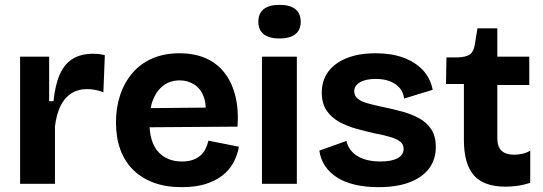

<svg xmlns="http://www.w3.org/2000/svg" viewBox="-20 -759 2242 793"><path d="M63 0V-257V-525H183V-341H201Q208 -410 227.5 -453Q247 -496 281 -516.5Q315 -537 365 -537Q375 -537 386.5 -536Q398 -535 413 -531L407 -378Q390 -385 372 -388Q354 -391 340 -391Q302 -391 274 -373Q246 -355 229.5 -320.5Q213 -286 207 -237V0Z M731 14Q665 14 615 -4.5Q565 -23 530 -57.5Q495 -92 477 -141.5Q459 -191 459 -253Q459 -315 476.5 -367Q494 -419 527.5 -458Q561 -497 610 -518Q659 -539 721 -539Q782 -539 828.5 -519Q875 -499 906 -460Q937 -421 951.5 -365Q966 -309 961 -236L552 -233V-312L875 -315L828 -274Q834 -327 821 -360.5Q808 -394 781.5 -410.5Q755 -427 722 -427Q684 -427 656 -406.5Q628 -386 612.5 -348Q597 -310 597 -256Q597 -172 633.5 -132Q670 -92 731 -92Q759 -92 778.5 -99.5Q798 -107 810.5 -119Q823 -131 830 -146.5Q837 -162 841 -178L967 -153Q960 -116 943 -85.5Q926 -55 897 -33Q868 -11 827.5 1.5Q787 14 731 14Z M1062 0V-525H1206V0ZM1134 -600Q1092 -600 1069.5 -617.5Q1047 -635 1047 -669Q1047 -704 1069.5 -721.5Q1092 -739 1134 -739Q1177 -739 1199.5 -721.5Q1222 -704 1222 -669Q1222 -635 1199.5 -617.5Q1177 -600 1134 -600Z M1543 14Q1490 14 1447 4Q1404 -6 1373 -25.5Q1342 -45 1323 -73Q1304 -101 1299 -137L1411 -177Q1415 -154 1432.5 -134Q1450 -114 1480 -103Q1510 -92 1552 -92Q1597 -92 1622 -105.5Q1647 -119 1647 -144Q1647 -163 1633 -174Q1619 -185 1593 -193Q1567 -201 1528 -208Q1489 -217 1451 -227.5Q1413 -238 1380.5 -256Q1348 -274 1328.5 -303Q1309 -332 1309 -377Q1309 -426 1335 -462Q1361 -498 1411 -518.5Q1461 -539 1532 -539Q1597 -539 1646 -521Q1695 -503 1726.5 -469.5Q1758 -436 1767 -388L1649 -352Q1646 -378 1630.5 -396Q1615 -414 1590 -423.5Q1565 -433 1532 -433Q1490 -433 1466.5 -419Q1443 -405 1443 -382Q1443 -363 1458 -351Q1473 -339 1501 -331.5Q1529 -324 1567 -316Q1606 -308 1643.5 -297.5Q1681 -287 1712 -270Q1743 -253 1761.5 -224.5Q1780 -196 1780 -152Q1780 -100 1752 -63Q1724 -26 1671.5 -6Q1619 14 1543 14Z M2068 12Q1979 12 1937.5 -34.5Q1896 -81 1896 -182V-412H1822L1824 -522H1871Q1905 -523 1921 -534.5Q1937 -546 1941 -575L1952 -642H2034V-525H2166V-408H2034V-189Q2034 -153 2051.5 -136.5Q2069 -120 2103 -120Q2121 -120 2138.5 -124Q2156 -128 2170 -137V-4Q2139 6 2113.5 9Q2088 12 2068 12Z"/></svg>

Font: Bricolage Grotesque 24pt
Style: Bold
Weight: 700
Designer: Mathieu Triay
Foundry: Atelier Triay
Version: Version 1.001;gftools[0.9.33.dev8+g029e19f]